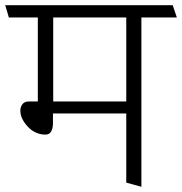

<svg xmlns="http://www.w3.org/2000/svg" viewBox="-31 -700 698 736"><path d="M453 0V-265H172V-228Q172 -208 165 -196Q158 -184 144 -184Q104 -184 75.5 -214.5Q47 -245 47 -276Q47 -290 55 -300.5Q63 -311 79 -311H114V-633H3L-11 -680H631L647 -633H511V16ZM453 -633H173V-311H453Z"/></svg>

Font: Palanquin ExtraLight
Style: Regular
Weight: 275
Designer: Pria Ravichandran
Version: Version 1.001